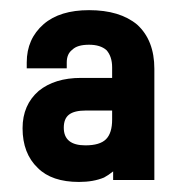

<svg xmlns="http://www.w3.org/2000/svg" viewBox="-20 -778 370 382"><path d="M252.9 -729Q287.1 -697.8 287.1 -641.1V-419.9H205.1V-437Q195.3 -429.2 187 -424.8Q166 -416 137.2 -416Q83 -416 55.2 -443.8Q24.9 -472.7 24.9 -522.9Q24.9 -569.3 57.1 -597.2Q88.9 -623 141.1 -623H203.1V-644Q203.1 -665.5 191.9 -678.2Q179.7 -689 157.2 -689Q133.8 -689 124 -679.2Q112.8 -670.9 112.8 -653.8V-642.1H33.2V-653.8Q33.2 -700.7 66.9 -730Q99.1 -757.8 157.2 -757.8Q218.3 -757.8 252.9 -729ZM203.1 -540V-558.1H150.9Q127.9 -558.1 117.4 -550Q106.9 -542 106.9 -523.9Q106.9 -488.8 149.9 -488.8Q178.7 -488.8 190.9 -501Q203.1 -513.2 203.1 -540Z"/></svg>

Font: D-DIN-PRO Medium
Style: Regular
Weight: 500
Designer: datto
Foundry: CyberFei
Version: Version 1.000;hotconv 1.0.109;makeotfexe 2.5.65596